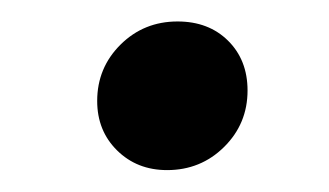

<svg xmlns="http://www.w3.org/2000/svg" viewBox="-20 -323 305 178"><path d="M70.1 -229.4Q70.1 -260.2 91.8 -281.7Q113.4 -303.1 144.6 -303.1Q173.4 -303.1 191.4 -285.3Q209.5 -267.4 209.5 -239.1Q209.5 -208.3 187.8 -186.8Q166.1 -165.3 134.9 -165.3Q107 -165.3 88.5 -183.6Q70.1 -201.8 70.1 -229.4Z"/></svg>

Font: Playfair Micro SmCond SmLight
Style: Italic
Weight: 360
Width: 4
Italic angle: -15.6°
Designer: Claus Eggers Sørensen
Foundry: Claus Eggers Sørensen
Version: Version 2.203;Glyphs 3.3 (3326)